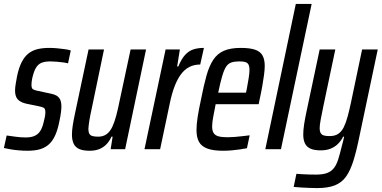

<svg xmlns="http://www.w3.org/2000/svg" viewBox="-33 -763 1952 982"><path d="M108 8Q86 8 62.5 6Q39 4 19.5 0.5Q0 -3 -13 -6L1 -70Q8 -69 19.5 -67.5Q31 -66 44.5 -64Q58 -62 72 -61Q86 -60 99 -60Q127 -60 145 -68.5Q163 -77 173.5 -94Q184 -111 190 -137Q194 -152 196.5 -165Q199 -178 199 -189Q199 -207 191 -211.5Q183 -216 168 -219L100 -233Q71 -240 57.5 -255Q44 -270 44 -300Q44 -313 47 -332Q50 -351 54 -372Q63 -416 77.5 -444.5Q92 -473 112 -489Q132 -505 158.5 -511.5Q185 -518 219 -518Q239 -518 259.5 -516Q280 -514 298.5 -511.5Q317 -509 329 -505L315 -439Q304 -442 288.5 -444Q273 -446 255.5 -447.5Q238 -449 222 -449Q201 -449 184 -443.5Q167 -438 155.5 -423Q144 -408 136 -379Q132 -365 130 -352.5Q128 -340 128 -328Q128 -312 135 -307Q142 -302 157 -299L227 -284Q243 -281 255 -274.5Q267 -268 274 -255Q281 -242 281 -218Q281 -205 278.5 -186Q276 -167 271 -144Q263 -102 250 -72.5Q237 -43 218 -25.5Q199 -8 172.5 0Q146 8 108 8Z M426 8Q393 8 373 -0.5Q353 -9 344 -27.5Q335 -46 335 -75Q335 -95 339 -121Q343 -147 350 -180L420 -510H499L437 -212Q428 -172 424 -146Q420 -120 419 -104Q419 -88 424 -79Q429 -70 440.5 -67Q452 -64 469 -64Q495 -64 512.5 -77Q530 -90 541.5 -114.5Q553 -139 562 -173.5Q571 -208 580 -253L635 -510H714L607 0H533L543 -64H537Q527 -41 511.5 -25Q496 -9 475 -0.5Q454 8 426 8Z M706 0 814 -510H887L873 -423H879Q895 -462 914 -482.5Q933 -503 956.5 -510.5Q980 -518 1010 -518L991 -433Q960 -433 935.5 -420.5Q911 -408 892.5 -383Q874 -358 860 -321.5Q846 -285 836 -237L786 0Z M1108 8Q1058 8 1028 -3Q998 -14 985 -37Q972 -60 972 -98Q972 -127 978 -165.5Q984 -204 995 -254Q1009 -326 1023 -376Q1037 -426 1058 -457.5Q1079 -489 1112.5 -503.5Q1146 -518 1199 -518Q1244 -518 1271 -509Q1298 -500 1309.5 -479.5Q1321 -459 1321 -426Q1321 -407 1317.5 -380.5Q1314 -354 1308.5 -322.5Q1303 -291 1295 -255L1290 -230H1070Q1062 -190 1057 -162.5Q1052 -135 1052 -116Q1052 -94 1060 -82Q1068 -70 1085.5 -65.5Q1103 -61 1131 -61Q1146 -61 1166 -62.5Q1186 -64 1206.5 -66.5Q1227 -69 1244 -71L1230 -5Q1216 -2 1195.5 1Q1175 4 1152.5 6Q1130 8 1108 8ZM1083 -289H1225L1229 -307Q1234 -334 1238.5 -361Q1243 -388 1243 -405Q1243 -424 1237.5 -433.5Q1232 -443 1220.5 -446Q1209 -449 1191 -449Q1167 -449 1150.5 -443.5Q1134 -438 1123.5 -422Q1113 -406 1103.5 -374Q1094 -342 1083 -289Z M1324 0 1480 -743H1561L1404 0Z M1589 199Q1570 199 1548.5 198Q1527 197 1507 196Q1487 195 1469 193L1483 126Q1496 127 1512.5 128Q1529 129 1547.5 129.5Q1566 130 1583 130Q1618 130 1639.5 122Q1661 114 1674.5 97Q1688 80 1697 51.5Q1706 23 1716 -19Q1719 -30 1722 -41.5Q1725 -53 1727 -64H1722Q1711 -42 1695 -26.5Q1679 -11 1657.5 -2.5Q1636 6 1607 6Q1575 6 1555.5 -2.5Q1536 -11 1527 -29Q1518 -47 1518 -75Q1518 -98 1522.5 -127.5Q1527 -157 1535 -194L1602 -510H1682L1620 -216Q1612 -176 1607 -150Q1602 -124 1602 -108Q1602 -91 1607.5 -82Q1613 -73 1624 -70Q1635 -67 1653 -67Q1680 -67 1697 -78.5Q1714 -90 1725 -112Q1736 -134 1745 -167Q1754 -200 1763 -243L1819 -510H1899L1806 -69Q1791 6 1775 57.5Q1759 109 1737 140Q1715 171 1679.5 185Q1644 199 1589 199Z"/></svg>

Font: Saira ExtraCondensed Medium
Style: Italic
Weight: 500
Width: 2
Italic angle: -12°
Designer: Hector Gatti with collaboration of the Omnibus-Type team
Foundry: Omnibus-Type
Version: Version 1.101